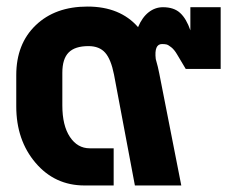

<svg xmlns="http://www.w3.org/2000/svg" viewBox="-20 -568 736 588"><path d="M251 -426.8Q209.5 -426.8 190.2 -407.2Q170.9 -387.7 170.9 -345.2V-245.1Q170.9 -183.6 194.1 -148.7Q217.3 -113.8 254.9 -113.8H328.1V0H238.8Q147.9 0 88.9 -69.3Q29.8 -138.7 29.8 -242.2V-337.9Q29.8 -433.6 89.4 -490.7Q148.9 -547.9 248 -547.9Q347.7 -547.9 402.8 -484.9Q415.5 -515.1 435.3 -530.5Q455.1 -545.9 479 -545.9Q512.7 -545.9 531.7 -528.3Q550.8 -510.7 563 -475.1V-545.9H655.8V-356.9H548.8L522 -401.9Q513.7 -416 504.4 -423.3Q495.1 -430.7 489.7 -431.9Q484.4 -433.1 476.1 -433.1Q451.7 -433.1 457 -387.2Q464.4 -361.3 467.8 -342.8L535.2 0H393.1L329.1 -339.8Q319.8 -386.7 302 -406.7Q284.2 -426.8 251 -426.8Z"/></svg>

Font: LT Superior
Style: Bold
Weight: 400
Designer: Daniel Lyons
Foundry: LyonsType
Version: Version 1.000